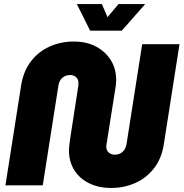

<svg xmlns="http://www.w3.org/2000/svg" viewBox="-20 -919 910 952"><path d="M531 13Q469 13 421.5 -10.5Q374 -34 348 -76Q322 -118 322 -173Q322 -185 324 -200Q326 -215 327 -226L367 -485Q368 -490 368.5 -496Q369 -502 369 -508Q369 -525 357.5 -536Q346 -547 328 -547Q313 -547 301 -541Q289 -535 281 -524Q273 -513 270 -497L192 0H7L85 -497Q96 -565 132 -613Q168 -661 223.5 -687Q279 -713 346 -713Q409 -713 455.5 -688.5Q502 -664 529 -621.5Q556 -579 556 -522Q556 -510 554.5 -497Q553 -484 551 -474L510 -215Q509 -209 508 -203Q507 -197 507 -192Q507 -173 519.5 -162.5Q532 -152 549 -152Q563 -152 575.5 -158Q588 -164 596 -175.5Q604 -187 607 -202L685 -700H870L792 -202Q781 -133 744 -85Q707 -37 651.5 -12Q596 13 531 13ZM427 -767 361 -899H485L513 -834L568 -899H700L584 -767Z"/></svg>

Font: MuseoModerno Thin ExtraBold
Style: Italic
Weight: 800
Italic angle: -9°
Version: Version 1.003